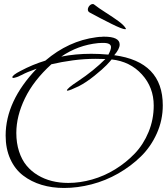

<svg xmlns="http://www.w3.org/2000/svg" viewBox="-20 -866 836 953"><path d="M496 -684Q574 -684 574 -645Q574 -623 547 -592Q788 -560 788 -343Q788 -270 758.5 -204Q729 -138 679.5 -89.5Q630 -41 567 -5Q504 31 434.5 49Q365 67 298 67Q238 67 186.5 51.5Q135 36 94.5 5Q54 -26 31 -77Q8 -128 8 -193Q8 -364 162 -525Q111 -507 90 -495Q85 -493 81 -491Q77 -489 73 -487Q69 -485 65.5 -484Q62 -483 59 -482Q56 -481 53.5 -480.5Q51 -480 49.5 -479.5Q48 -479 46 -479Q42 -480 41 -482Q41 -493 82 -514Q142 -546 205 -565Q320 -663 457 -681Q459 -681 461 -681.5Q463 -682 465 -682Q467 -682 469.5 -682.5Q472 -683 474 -683Q476 -683 478 -683Q480 -683 482.5 -683Q485 -683 487 -683.5Q489 -684 491.5 -684Q494 -684 496 -684ZM518 -595Q531 -619 531 -632Q531 -653 493 -653Q489 -653 485 -653Q481 -653 476.5 -652.5Q472 -652 467 -652Q367 -642 284 -585Q354 -599 433 -599Q453 -599 474.5 -598Q496 -597 518 -595ZM61 -206Q61 -156 74.5 -114.5Q88 -73 111.5 -44.5Q135 -16 167.5 3.5Q200 23 238 32.5Q276 42 319 42Q377 42 437 25Q497 8 551.5 -25.5Q606 -59 649 -104Q692 -149 717.5 -211Q743 -273 743 -342Q743 -432 684.5 -496.5Q626 -561 534 -571Q527 -562 509 -543Q491 -524 449.5 -490.5Q408 -457 371 -438Q325 -416 315 -416Q312 -416 312 -417Q312 -427 367 -463Q445 -515 503 -573Q480 -574 455 -574Q398 -574 342 -566.5Q286 -559 235 -547Q147 -467 104 -378.5Q61 -290 61 -206ZM603 -727Q605 -725 605 -723Q605 -722 604 -721.5Q603 -721 601 -721Q587 -721 533.5 -747.5Q480 -774 425 -804Q416 -809 416 -819Q416 -823 418 -828Q420 -833 423.5 -837Q427 -841 431.5 -843.5Q436 -846 440.5 -846Q445 -846 448 -843Q468 -827 505 -803.5Q542 -780 568 -761Q594 -742 603 -727Z"/></svg>

Font: Bilbo Swash Caps
Style: Regular
Weight: 400
Designer: Robert E. Leuschke
Foundry: Robert E. Leuschke
Version: Version 1.003